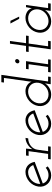

<svg xmlns="http://www.w3.org/2000/svg" viewBox="1040 -1830 797 2918"><g transform="rotate(-90 1439.0 -371.5)"><path d="M279.8 -343.2Q318.5 -343.2 347.2 -321.7Q375.8 -300.3 388.7 -265.6Q317.1 -238.9 246.2 -212.2Q175.3 -185.6 102.8 -158.9Q100.7 -194 114 -227.2Q127.3 -260.4 151.7 -286Q176 -311.6 209.1 -327.4Q242.3 -343.2 279.8 -343.2ZM437.7 -243Q432.5 -272.9 420 -298.2Q407.5 -323.5 389.1 -341.9Q369.1 -361.4 342.6 -372.4Q316.1 -383.4 285.7 -383.4Q244.3 -383.4 206.8 -367.9Q169.2 -352.4 138.8 -326.4Q108.4 -300 88.2 -264Q68 -228 62 -188Q56 -147 66.7 -111.8Q77.4 -76.6 100.8 -49.6Q123.2 -23.2 156.6 -8Q190 7.2 231.3 7.2Q270 7.2 304.7 -6.8Q339.4 -20.8 369 -45.2Q363.5 -52.9 358.2 -60.3Q352.8 -67.7 347.3 -75.4Q324.6 -55.5 295.9 -44.3Q267.2 -33 236.3 -33Q188.8 -33 155.2 -57.1Q121.5 -81.2 108.9 -120.4Q191.9 -151.5 273.5 -181.7Q355.2 -211.9 437.7 -243Z M480.9 -39.4 476 0H668.8L673.7 -39.4H599.7L622.9 -205.1Q626.9 -234.2 642.4 -259.2Q658 -284.3 681 -302.1Q704 -320.5 733.3 -331Q762.5 -341.6 794.3 -342.2L802.2 -382.8Q779.3 -382.2 755.2 -374.9Q731 -367.6 708.4 -354.6Q685.2 -341.2 664.9 -321.7Q644.6 -302.2 630.2 -277.8Q632.2 -295.1 633 -308.5Q633.8 -321.9 635.8 -339.2L639.3 -375H534.3L528.8 -335.6H600.3L558.7 -39.4Z M1063.8 -343.2Q1102.5 -343.2 1131.2 -321.7Q1159.8 -300.3 1172.7 -265.6Q1101.1 -238.9 1030.2 -212.2Q959.3 -185.6 886.8 -158.9Q884.7 -194 898 -227.2Q911.3 -260.4 935.7 -286Q960 -311.6 993.1 -327.4Q1026.3 -343.2 1063.8 -343.2ZM1221.7 -243Q1216.5 -272.9 1204 -298.2Q1191.5 -323.5 1173.1 -341.9Q1153.1 -361.4 1126.6 -372.4Q1100.1 -383.4 1069.7 -383.4Q1028.3 -383.4 990.8 -367.9Q953.2 -352.4 922.8 -326.4Q892.4 -300 872.2 -264Q852 -228 846 -188Q840 -147 850.7 -111.8Q861.4 -76.6 884.8 -49.6Q907.2 -23.2 940.6 -8Q974 7.2 1015.3 7.2Q1054 7.2 1088.7 -6.8Q1123.4 -20.8 1153 -45.2Q1147.5 -52.9 1142.2 -60.3Q1136.8 -67.7 1131.3 -75.4Q1108.6 -55.5 1079.9 -44.3Q1051.2 -33 1020.3 -33Q972.8 -33 939.2 -57.1Q905.5 -81.2 892.9 -120.4Q975.9 -151.5 1057.5 -181.7Q1139.2 -211.9 1221.7 -243Z M1623 -40.7 1617.4 0H1728.3L1733.8 -39.4H1659.6L1759.7 -750H1648.4L1642.9 -710.6H1713.2L1666.7 -378.2Q1663.3 -356.8 1660.5 -334.2Q1657.8 -311.5 1655.2 -290.1Q1643.5 -328.5 1604.3 -355.9Q1565.1 -383.4 1511.1 -383.4Q1469.7 -383.4 1432 -367.9Q1394.2 -352.4 1363.8 -326Q1333.4 -299.6 1313.2 -263.8Q1293 -228 1287 -188Q1281 -147.4 1291.7 -112Q1302.4 -76.6 1325.4 -50.2Q1347.8 -23.2 1381.6 -8Q1415.3 7.2 1456.7 7.2Q1517.4 7.2 1562.1 -20.1Q1606.8 -47.3 1630.3 -86.9Q1628.7 -75.2 1626.7 -64.2Q1624.7 -53.2 1623 -40.7ZM1328.4 -188Q1332.6 -220.3 1348.4 -248.6Q1364.1 -276.9 1388.2 -298Q1412.3 -319.5 1442.1 -331.3Q1471.9 -343.2 1505.2 -343.2Q1538.3 -343.2 1565.9 -330.9Q1593.5 -318.7 1611.3 -296.8Q1628.8 -275.7 1636.4 -247.8Q1643.9 -219.9 1639.7 -188Q1635.5 -155.5 1619.4 -127.3Q1603.3 -99.1 1579.3 -78.6Q1555.2 -57.1 1524.8 -45.1Q1494.3 -33 1461.7 -33Q1429.5 -33 1403.5 -44.5Q1377.5 -56 1359.3 -75.9Q1340.2 -96.7 1332 -125.5Q1323.8 -154.3 1328.4 -188Z M1802.9 -39.4 1798 0H1990.8L1995.7 -39.4H1921.2L1968.3 -375H1850L1844.5 -335.6H1921.8L1880.2 -39.4ZM1935 -507.8Q1932.3 -494 1941.1 -484.6Q1949.9 -475.3 1962.6 -475.3Q1974.9 -475.3 1985.9 -484.6Q1996.9 -494 1999.7 -507.8Q2001.5 -521.7 1993 -531.2Q1984.4 -540.7 1972.1 -540.7Q1959.4 -540.7 1948.1 -531.2Q1936.8 -521.7 1935 -507.8Z M2234 -619 2200 -375H2113L2107.5 -334.8H2194.5L2148 0H2271.3L2276.3 -39.4H2194L2235.5 -334.8H2351.2L2356.7 -375H2241L2275 -619Z M2402 -187.6Q2396 -147 2406.7 -111.8Q2417.4 -76.6 2440.4 -50.2Q2462.8 -23.2 2496.6 -8Q2530.3 7.2 2571.7 7.2Q2609.9 7.2 2643.3 -5.7Q2676.7 -18.6 2701.7 -39.8Q2716.8 -50.8 2727.7 -63.1Q2738.7 -75.3 2744.9 -86.9Q2743.3 -75.2 2741.3 -64.2Q2739.3 -53.2 2737.7 -40.7L2732 0H2843.3L2848.8 -39.4H2774.6L2821.7 -375H2788.6Q2784.8 -352.7 2780.3 -330.6Q2775.7 -308.6 2772.5 -286.6Q2768.3 -304.2 2755.8 -322Q2743.3 -339.8 2724.3 -354.1Q2704.7 -367.3 2680.1 -375.4Q2655.6 -383.4 2626.1 -383.4Q2584.7 -383.4 2547 -367.7Q2509.2 -352 2478.8 -325.6Q2448.4 -299.2 2428.2 -263.2Q2408 -227.2 2402 -187.6ZM2443.4 -188Q2447.6 -220.3 2463.4 -248.6Q2479.1 -276.9 2503.2 -298Q2527.3 -319.5 2557.1 -331.1Q2586.9 -342.8 2620.2 -342.8Q2652.5 -342.8 2679.7 -331.1Q2706.9 -319.5 2724.8 -298.4Q2743 -277.3 2751.2 -248.8Q2759.3 -220.3 2754.7 -187.6Q2750.5 -155.1 2734.4 -127.1Q2718.3 -99.1 2694.3 -78.6Q2670.2 -57.1 2639.8 -45.1Q2609.3 -33 2576.7 -33Q2544.9 -33 2519.3 -44.1Q2493.7 -55.2 2475.8 -74.7Q2456 -95.6 2447.4 -124.7Q2438.8 -153.9 2443.4 -188ZM2581.3 -612H2540.1Q2558.3 -579 2575.8 -545.5Q2593.3 -512 2612.1 -479H2644.9Q2628.5 -512 2613.1 -545.5Q2597.8 -579 2581.3 -612Z"/></g></svg>

Font: Josefin Slab Thin
Style: Italic
Weight: 100
Italic angle: -12°
Designer: Santiago Orozco
Foundry: Typemade
Version: Version 2.000